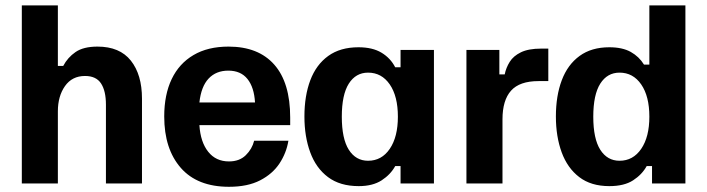

<svg xmlns="http://www.w3.org/2000/svg" viewBox="-20 -687 2648 719"><path d="M196.7 0H61.7V-666.7H196.7V-440H216.7Q233.3 -471.7 262.9 -492.1Q292.5 -512.5 345 -512.5Q428.3 -512.5 470 -460Q511.7 -407.5 511.7 -317.5V0H376.7V-295Q376.7 -346.7 358.3 -374.6Q340 -402.5 298.3 -402.5Q250 -402.5 223.3 -364.6Q196.7 -326.7 196.7 -270Z M837.5 12.5Q719.2 12.5 657.1 -58.3Q595 -129.2 595 -250.8Q595 -332.5 622.9 -390.8Q650.8 -449.2 704.6 -480.8Q758.3 -512.5 835.8 -512.5Q947.5 -512.5 1007.1 -445Q1066.7 -377.5 1066.7 -246.7V-218.3H726.7Q730.8 -155 759.6 -118.8Q788.3 -82.5 837.5 -82.5Q876.7 -82.5 900.4 -105.8Q924.2 -129.2 931.7 -160H1060Q1052.5 -114.2 1026.7 -75Q1000.8 -35.8 954.2 -11.7Q907.5 12.5 837.5 12.5ZM726.7 -303.3H935Q931.7 -360 906.7 -391.2Q881.7 -422.5 835 -422.5Q789.2 -422.5 761.3 -392.9Q733.3 -363.3 726.7 -303.3Z M1323.3 10Q1253.3 10 1208.3 -23.8Q1163.3 -57.5 1141.7 -116.7Q1120 -175.8 1120 -250.8Q1120 -328.3 1142.1 -386.7Q1164.2 -445 1209.2 -477.5Q1254.2 -510 1322.5 -510Q1375 -510 1408.8 -489.6Q1442.5 -469.2 1460 -435H1480V-500H1605V0H1480V-65H1460Q1442.5 -33.3 1409.2 -11.7Q1375.8 10 1323.3 10ZM1358.3 -85Q1409.2 -85 1439.6 -129.6Q1470 -174.2 1470 -250Q1470 -326.7 1439.6 -370.8Q1409.2 -415 1358.3 -415Q1312.5 -415 1286.2 -373.8Q1260 -332.5 1260 -250Q1260 -167.5 1286.2 -126.2Q1312.5 -85 1358.3 -85Z M1861.7 0H1726.7V-500H1850V-408.3H1870Q1875 -433.3 1888.8 -455.4Q1902.5 -477.5 1930.8 -491.2Q1959.2 -505 2006.7 -505H2033.3V-383.3H1996.7Q1925.8 -383.3 1893.8 -347.5Q1861.7 -311.7 1861.7 -240Z M2261.7 10Q2193.3 10 2149.2 -23.8Q2105 -57.5 2083.3 -116.7Q2061.7 -175.8 2061.7 -250.8Q2061.7 -328.3 2083.8 -386.7Q2105.8 -445 2150.4 -477.5Q2195 -510 2261.7 -510Q2310.8 -510 2342.1 -492.5Q2373.3 -475 2391.7 -445H2411.7V-666.7H2546.7V0H2421.7V-65H2401.7Q2384.2 -33.3 2350.8 -11.7Q2317.5 10 2261.7 10ZM2300 -85Q2350.8 -85 2381.2 -129.6Q2411.7 -174.2 2411.7 -250Q2411.7 -326.7 2381.2 -370.8Q2350.8 -415 2300 -415Q2254.2 -415 2227.9 -373.8Q2201.7 -332.5 2201.7 -250Q2201.7 -167.5 2227.9 -126.2Q2254.2 -85 2300 -85Z"/></svg>

Font: Familjen Grotesk Variable
Style: Regular
Weight: 400
Designer: Anders Wikstroem, Jonas Baeckman, Matilda Gysing, Kristian Moeller
Foundry: Familjen STHLM AB
Version: Version 2.000